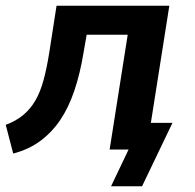

<svg xmlns="http://www.w3.org/2000/svg" viewBox="-20 -521 681 669"><path d="M367 128 428 0H369L384 -93H581L475 128ZM26 14 0 -86Q35 -99 60 -119.5Q85 -140 102.5 -169.5Q120 -199 131.5 -241Q143 -283 152 -340L177 -501H570L491 0H362L425 -400H282L271 -337Q259 -264 239 -205Q219 -146 190 -103Q161 -60 120.5 -30Q80 0 26 14Z"/></svg>

Font: Nunito Sans 7pt SemiCondensed
Style: Bold Italic
Weight: 700
Width: 4
Italic angle: -9°
Designer: Vernon Adams
Foundry: Vernon Adams
Version: Version 3.101;gftools[0.9.27]